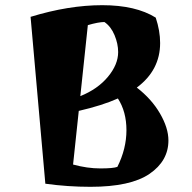

<svg xmlns="http://www.w3.org/2000/svg" viewBox="-20 -695 742 741"><path d="M98 -630Q245 -675 374.5 -675Q504 -675 581 -627Q598 -576 598 -529Q598 -424 508 -357Q565 -313 597.5 -257Q630 -201 630 -153Q630 -74 557 -24Q484 26 329 26Q241 26 155 14ZM262 -60Q317 -45 367 -45Q417 -45 433 -51Q468 -121 468 -192.5Q468 -264 435 -315Q375 -288 284 -267ZM436 -494Q436 -526 422 -559.5Q408 -593 383 -610Q360 -610 319 -598L290 -324Q357 -351 396.5 -398.5Q436 -446 436 -494Z"/></svg>

Font: Joti One
Style: Regular
Weight: 400
Designer: Eduardo Rodriguez Tunni
Foundry: Eduardo Rodriguez Tunni
Version: Version 1.001